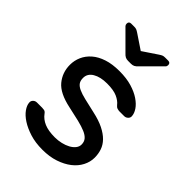

<svg xmlns="http://www.w3.org/2000/svg" viewBox="-218 -833 941 941"><g transform="rotate(45 253.0 -362.5)"><path d="M43 0ZM371 -144Q371 -163 360.5 -175.5Q350 -188 329 -197Q308 -206 275.5 -214Q243 -222 200 -231Q119 -248 86.5 -287.5Q54 -327 54 -380Q54 -410 66 -437Q78 -464 102 -485Q126 -506 162.5 -518Q199 -530 248 -530Q297 -530 333.5 -519Q370 -508 395 -491Q420 -474 433 -454.5Q446 -435 447 -417Q448 -406 439.5 -398Q431 -390 420 -390H387Q381 -390 372.5 -392.5Q364 -395 357 -404Q344 -421 318.5 -432.5Q293 -444 248 -444Q202 -444 173.5 -427Q145 -410 145 -380Q145 -361 153 -349.5Q161 -338 179 -329.5Q197 -321 226.5 -314Q256 -307 300 -297Q346 -287 377 -271.5Q408 -256 427 -236.5Q446 -217 454 -193.5Q462 -170 462 -144Q462 -114 447.5 -86Q433 -58 406 -37Q379 -16 340.5 -3Q302 10 253 10Q204 10 166 -2Q128 -14 101 -31.5Q74 -49 59.5 -69.5Q45 -90 44 -108Q43 -119 51 -127Q59 -135 71 -135H107Q113 -135 121 -133.5Q129 -132 136 -122Q152 -100 180 -88Q208 -76 253 -76Q275 -76 296.5 -81Q318 -86 334.5 -95Q351 -104 361 -116.5Q371 -129 371 -144ZM242 -595Q231 -595 223 -599Q215 -603 205 -614L113 -706Q108 -711 108 -719Q108 -735 124 -735H145Q155 -735 161 -732.5Q167 -730 176 -724L252 -673L328 -724Q337 -730 343 -732.5Q349 -735 359 -735H380Q396 -735 396 -719Q396 -711 391 -706L299 -614Q289 -603 281 -599Q273 -595 262 -595Z"/></g></svg>

Font: Rubik
Style: Regular
Weight: 400
Designer: Hubert & Fischer
Foundry: Hubert & Fischer
Version: Version 1.002; ttfautohint (v1.6)